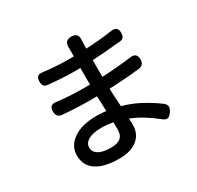

<svg xmlns="http://www.w3.org/2000/svg" viewBox="-173 -985 1251 1222"><g transform="rotate(-30 452.0 -374.0)"><path d="M371 39Q261 39 203 0Q145 -39 145 -113Q145 -183 207 -226Q270 -270 377 -270Q401 -270 446 -266H449Q447 -299 445 -366Q445 -373 445 -376H392Q292 -376 193 -385Q153 -389 153 -431Q153 -457 164 -467.5Q175 -478 200 -475Q295 -463 393 -463Q418 -463 443 -463V-585Q419 -585 395 -585Q314 -585 209 -596Q189 -598 181.5 -608.5Q174 -619 174 -640Q174 -689 218 -682Q316 -670 394 -670H444V-725Q444 -728 444 -730Q439 -787 492 -787Q519 -787 530 -774Q541 -761 539 -733Q538 -729 538 -721Q538 -717 538 -705Q537 -685 537 -673Q629 -677 730 -691Q780 -699 780 -650Q780 -628 771.5 -617.5Q763 -607 743 -605Q742 -605 739 -605Q610 -592 536 -589V-466Q656 -472 753 -485Q802 -491 802 -441Q802 -399 759 -394Q651 -382 538 -378Q539 -328 545 -246Q630 -223 709 -175Q755 -148 789 -122Q807 -108 808 -92Q809 -77 796 -57Q780 -33 764 -30Q748 -27 727 -45Q639 -116 550 -152Q550 -141 551 -123Q551 -108 551 -102Q551 -42 509 -4Q461 39 371 39ZM358 -48Q404 -48 426 -64Q453 -83 453 -127Q453 -159 452 -181Q406 -189 365 -189Q307 -189 270 -169Q238 -149 238 -118Q238 -86 267 -68Q297 -48 358 -48Z"/></g></svg>

Font: GenSenRounded JP M
Style: Regular
Weight: 500
Version: Version 1.501;PS 1;hotconv 16.6.51;makeotf.lib2.5.65220